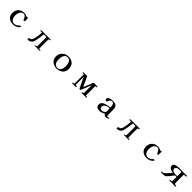

<svg xmlns="http://www.w3.org/2000/svg" viewBox="951 -3303 6097 6097"><g transform="rotate(45 4000.0 -254.5)"><path d="M760 -119Q760 -108 752 -97Q742 -84 724.5 -69Q707 -54 693 -44Q656 -19 611.5 -7.5Q567 4 523 4Q446 4 385 -24Q324 -52 289.5 -107Q255 -162 255 -243Q255 -323 288.5 -383.5Q322 -444 382.5 -478Q443 -512 523 -512Q565 -512 599 -501Q633 -490 670 -473Q679 -480 689.5 -482.5Q700 -485 711 -485Q715 -485 718.5 -482.5Q722 -480 722 -475Q722 -443 724 -410.5Q726 -378 726 -346Q726 -333 711.5 -328Q697 -323 687 -323Q682 -323 677.5 -323.5Q673 -324 669 -327Q665 -337 661.5 -347Q658 -357 653 -367Q643 -393 626 -418.5Q609 -444 585.5 -461.5Q562 -479 531 -479Q489 -479 459 -456.5Q429 -434 410.5 -398.5Q392 -363 383 -323.5Q374 -284 374 -249Q374 -214 383 -177Q392 -140 411.5 -108Q431 -76 460.5 -56.5Q490 -37 531 -37Q568 -37 606.5 -52Q645 -67 671 -92Q679 -99 689.5 -111.5Q700 -124 708 -128Q715 -132 722.5 -132.5Q730 -133 738 -133Q746 -133 753 -130.5Q760 -128 760 -119Z M1733 -21Q1733 -3 1713 -3Q1676 -3 1640 -4.5Q1604 -6 1567 -6Q1556 -6 1545 -5Q1534 -4 1523 -2Q1519 -2 1515.5 -2Q1512 -2 1508 -2Q1493 -2 1493 -17Q1493 -31 1502.5 -31.5Q1512 -32 1522 -32Q1536 -32 1547.5 -37.5Q1559 -43 1563 -58Q1565 -64 1564 -71Q1563 -78 1563 -85Q1563 -104 1564 -123Q1565 -142 1565 -161Q1565 -216 1565 -270Q1565 -324 1565 -378Q1565 -382 1565 -396Q1565 -410 1564 -426.5Q1563 -443 1560.5 -455Q1558 -467 1553 -467H1444Q1443 -458 1442 -448.5Q1441 -439 1440 -429Q1433 -356 1421 -284Q1409 -212 1392 -141Q1382 -96 1363.5 -64Q1345 -32 1304 -9Q1285 2 1258.5 9Q1232 16 1210 16Q1199 16 1192 12.5Q1185 9 1185 -4Q1185 -27 1195.5 -46Q1206 -65 1233 -65Q1262 -65 1280.5 -86Q1299 -107 1310 -135.5Q1321 -164 1326 -186Q1341 -251 1351 -317Q1361 -383 1361 -450Q1361 -455 1360 -461.5Q1359 -468 1352 -468Q1341 -468 1329.5 -467Q1318 -466 1307 -466Q1298 -466 1289 -469.5Q1280 -473 1280 -483Q1280 -493 1291.5 -498.5Q1303 -504 1311 -504H1700Q1709 -504 1716 -500.5Q1723 -497 1723 -486Q1723 -475 1714 -471.5Q1705 -468 1694 -468.5Q1683 -469 1675 -469Q1666 -469 1663.5 -456Q1661 -443 1661 -428.5Q1661 -414 1661 -408Q1661 -380 1660 -353Q1659 -326 1659 -299Q1659 -239 1660 -178.5Q1661 -118 1661 -58Q1661 -45 1666 -39Q1671 -33 1684 -33Q1690 -33 1696.5 -34Q1703 -35 1709 -35Q1717 -35 1725 -33.5Q1733 -32 1733 -21Z M2653 -249Q2653 -289 2646 -330.5Q2639 -372 2622 -407.5Q2605 -443 2573.5 -465Q2542 -487 2492 -487Q2446 -487 2416 -464Q2386 -441 2368.5 -404Q2351 -367 2344 -325.5Q2337 -284 2337 -247Q2337 -207 2344 -166Q2351 -125 2368.5 -91.5Q2386 -58 2418 -37.5Q2450 -17 2499 -17Q2547 -17 2577.5 -38.5Q2608 -60 2624.5 -94.5Q2641 -129 2647 -169.5Q2653 -210 2653 -249ZM2783 -246Q2783 -163 2744 -104Q2705 -45 2639.5 -14Q2574 17 2495 17Q2418 17 2353 -14.5Q2288 -46 2249.5 -104.5Q2211 -163 2211 -244Q2211 -327 2249 -390Q2287 -453 2352 -489Q2417 -525 2498 -525Q2631 -525 2707 -452.5Q2783 -380 2783 -246Z M3831 -17Q3831 -4 3820.5 -1.5Q3810 1 3801 1Q3779 1 3758 0.5Q3737 0 3715 0Q3692 0 3668 1.5Q3644 3 3621 3Q3614 3 3605.5 -2Q3597 -7 3597 -15Q3597 -32 3611 -33Q3625 -34 3637 -34Q3653 -34 3657.5 -52.5Q3662 -71 3662 -83V-397Q3631 -323 3601 -248.5Q3571 -174 3541 -100Q3535 -86 3530 -71.5Q3525 -57 3518 -43Q3502 -37 3485 -37Q3472 -37 3462.5 -53Q3453 -69 3448 -79L3294 -404Q3294 -323 3293.5 -242Q3293 -161 3293 -80Q3293 -50 3299.5 -44.5Q3306 -39 3335 -39Q3343 -39 3352 -37Q3361 -35 3361 -24Q3361 -14 3349.5 -8.5Q3338 -3 3330 -3Q3297 -3 3264 -2Q3231 -1 3198 -1Q3189 -1 3180 -6.5Q3171 -12 3171 -22Q3171 -36 3184 -36Q3197 -36 3206 -36Q3229 -36 3233.5 -46Q3238 -56 3238 -75Q3238 -172 3239 -268Q3240 -364 3240 -461Q3240 -470 3231 -470Q3221 -470 3211.5 -469.5Q3202 -469 3191 -469Q3184 -469 3178.5 -472.5Q3173 -476 3173 -484Q3173 -491 3181 -498Q3189 -505 3195 -505Q3222 -505 3248.5 -504Q3275 -503 3302 -503Q3315 -503 3328.5 -503.5Q3342 -504 3355 -505L3513 -167H3514Q3549 -250 3581.5 -333Q3614 -416 3646 -499Q3687 -499 3727 -499.5Q3767 -500 3807 -500Q3812 -500 3820.5 -491.5Q3829 -483 3829 -478Q3829 -467 3819 -464.5Q3809 -462 3801 -462Q3794 -462 3786.5 -462.5Q3779 -463 3771 -463Q3763 -463 3763 -456Q3763 -357 3763 -258Q3763 -159 3763 -61Q3763 -49 3767 -41.5Q3771 -34 3784 -34Q3789 -34 3794.5 -35Q3800 -36 3805 -36Q3811 -36 3821 -30Q3831 -24 3831 -17Z M4586 -172Q4586 -177 4586 -192.5Q4586 -208 4585 -225.5Q4584 -243 4583.5 -257Q4583 -271 4581 -273Q4576 -281 4570.5 -282.5Q4565 -284 4556 -284Q4528 -284 4495 -274Q4462 -264 4432 -245Q4402 -226 4382.5 -200Q4363 -174 4363 -142Q4363 -102 4387.5 -78.5Q4412 -55 4451 -55Q4480 -55 4511 -67.5Q4542 -80 4562 -101Q4570 -109 4578 -121Q4586 -133 4586 -144ZM4799 -48Q4799 -43 4795 -39Q4778 -15 4752 -6Q4726 3 4697 3Q4658 3 4634.5 -11Q4611 -25 4598 -63Q4558 -32 4511 -14.5Q4464 3 4414 3Q4370 3 4332.5 -8Q4295 -19 4272.5 -47.5Q4250 -76 4250 -127Q4250 -173 4273 -204.5Q4296 -236 4333.5 -256.5Q4371 -277 4415.5 -289Q4460 -301 4503.5 -308Q4547 -315 4581 -320Q4581 -345 4578 -375Q4575 -405 4566 -433Q4557 -461 4537.5 -479Q4518 -497 4485 -497Q4445 -497 4419 -468.5Q4393 -440 4383 -403Q4382 -399 4381 -393.5Q4380 -388 4377 -383Q4371 -375 4362.5 -371.5Q4354 -368 4344 -368Q4328 -368 4307.5 -381Q4287 -394 4287 -413Q4287 -438 4302 -458Q4323 -488 4356 -502.5Q4389 -517 4426 -521.5Q4463 -526 4496 -526Q4527 -526 4559 -520.5Q4591 -515 4619.5 -500.5Q4648 -486 4666 -457Q4685 -428 4689 -393.5Q4693 -359 4694 -325Q4695 -290 4695 -255Q4695 -220 4696 -185Q4696 -175 4696.5 -154.5Q4697 -134 4699 -110.5Q4701 -87 4704.5 -68.5Q4708 -50 4714 -44Q4718 -41 4727 -41Q4748 -41 4759.5 -52.5Q4771 -64 4784 -64Q4789 -64 4794 -58.5Q4799 -53 4799 -48Z M5733 -21Q5733 -3 5713 -3Q5676 -3 5640 -4.5Q5604 -6 5567 -6Q5556 -6 5545 -5Q5534 -4 5523 -2Q5519 -2 5515.5 -2Q5512 -2 5508 -2Q5493 -2 5493 -17Q5493 -31 5502.5 -31.5Q5512 -32 5522 -32Q5536 -32 5547.5 -37.5Q5559 -43 5563 -58Q5565 -64 5564 -71Q5563 -78 5563 -85Q5563 -104 5564 -123Q5565 -142 5565 -161Q5565 -216 5565 -270Q5565 -324 5565 -378Q5565 -382 5565 -396Q5565 -410 5564 -426.5Q5563 -443 5560.5 -455Q5558 -467 5553 -467H5444Q5443 -458 5442 -448.5Q5441 -439 5440 -429Q5433 -356 5421 -284Q5409 -212 5392 -141Q5382 -96 5363.5 -64Q5345 -32 5304 -9Q5285 2 5258.5 9Q5232 16 5210 16Q5199 16 5192 12.5Q5185 9 5185 -4Q5185 -27 5195.5 -46Q5206 -65 5233 -65Q5262 -65 5280.5 -86Q5299 -107 5310 -135.5Q5321 -164 5326 -186Q5341 -251 5351 -317Q5361 -383 5361 -450Q5361 -455 5360 -461.5Q5359 -468 5352 -468Q5341 -468 5329.5 -467Q5318 -466 5307 -466Q5298 -466 5289 -469.5Q5280 -473 5280 -483Q5280 -493 5291.5 -498.5Q5303 -504 5311 -504H5700Q5709 -504 5716 -500.5Q5723 -497 5723 -486Q5723 -475 5714 -471.5Q5705 -468 5694 -468.5Q5683 -469 5675 -469Q5666 -469 5663.5 -456Q5661 -443 5661 -428.5Q5661 -414 5661 -408Q5661 -380 5660 -353Q5659 -326 5659 -299Q5659 -239 5660 -178.5Q5661 -118 5661 -58Q5661 -45 5666 -39Q5671 -33 5684 -33Q5690 -33 5696.5 -34Q5703 -35 5709 -35Q5717 -35 5725 -33.5Q5733 -32 5733 -21Z M6760 -119Q6760 -108 6752 -97Q6742 -84 6724.5 -69Q6707 -54 6693 -44Q6656 -19 6611.5 -7.5Q6567 4 6523 4Q6446 4 6385 -24Q6324 -52 6289.5 -107Q6255 -162 6255 -243Q6255 -323 6288.5 -383.5Q6322 -444 6382.5 -478Q6443 -512 6523 -512Q6565 -512 6599 -501Q6633 -490 6670 -473Q6679 -480 6689.5 -482.5Q6700 -485 6711 -485Q6715 -485 6718.5 -482.5Q6722 -480 6722 -475Q6722 -443 6724 -410.5Q6726 -378 6726 -346Q6726 -333 6711.5 -328Q6697 -323 6687 -323Q6682 -323 6677.5 -323.5Q6673 -324 6669 -327Q6665 -337 6661.5 -347Q6658 -357 6653 -367Q6643 -393 6626 -418.5Q6609 -444 6585.5 -461.5Q6562 -479 6531 -479Q6489 -479 6459 -456.5Q6429 -434 6410.5 -398.5Q6392 -363 6383 -323.5Q6374 -284 6374 -249Q6374 -214 6383 -177Q6392 -140 6411.5 -108Q6431 -76 6460.5 -56.5Q6490 -37 6531 -37Q6568 -37 6606.5 -52Q6645 -67 6671 -92Q6679 -99 6689.5 -111.5Q6700 -124 6708 -128Q6715 -132 6722.5 -132.5Q6730 -133 6738 -133Q6746 -133 6753 -130.5Q6760 -128 6760 -119Z M7626 -454Q7626 -463 7609.5 -466Q7593 -469 7575 -469.5Q7557 -470 7551 -470Q7526 -470 7497 -467.5Q7468 -465 7442 -456.5Q7416 -448 7400 -428.5Q7384 -409 7384 -375Q7384 -361 7390 -347.5Q7396 -334 7406 -323Q7426 -300 7456 -290.5Q7486 -281 7519.5 -279.5Q7553 -278 7580 -278Q7591 -278 7603 -278.5Q7615 -279 7626 -281ZM7841 -485Q7841 -469 7825.5 -466Q7810 -463 7798 -463Q7789 -463 7779.5 -463.5Q7770 -464 7761 -464Q7745 -464 7741 -456Q7737 -448 7737 -434V-90Q7737 -56 7756.5 -47.5Q7776 -39 7805 -39Q7810 -39 7820 -34Q7830 -29 7830 -23Q7830 -13 7819.5 -7Q7809 -1 7800 -1Q7769 -1 7738 -3Q7707 -5 7675 -5Q7647 -5 7618.5 -4Q7590 -3 7562 -3Q7552 -3 7543 -6Q7534 -9 7534 -21Q7534 -31 7541.5 -34.5Q7549 -38 7556 -38Q7566 -38 7575 -37Q7584 -36 7594 -36Q7617 -36 7621.5 -49.5Q7626 -63 7626 -81V-247L7559 -246Q7516 -191 7473 -137Q7430 -83 7382 -33Q7364 -15 7341 -8Q7324 -3 7298 -1.5Q7272 0 7245.5 0Q7219 0 7200 0Q7195 0 7185 -0.5Q7175 -1 7166.5 -4.5Q7158 -8 7158 -16Q7158 -26 7166 -28Q7172 -30 7179 -29Q7186 -28 7192 -29Q7232 -33 7266 -60Q7319 -101 7362.5 -152.5Q7406 -204 7449 -256Q7420 -260 7388 -268.5Q7356 -277 7327.5 -292.5Q7299 -308 7281 -332Q7263 -356 7263 -392Q7263 -425 7281 -446Q7299 -467 7328 -479.5Q7357 -492 7390.5 -498Q7424 -504 7456 -505.5Q7488 -507 7511 -507Q7520 -507 7528.5 -506.5Q7537 -506 7546 -506Q7589 -504 7631 -503Q7673 -502 7716 -502Q7741 -502 7765 -503Q7789 -504 7814 -504Q7825 -504 7833 -500.5Q7841 -497 7841 -485Z"/></g></svg>

Font: Kaisei Decol
Style: Bold
Weight: 700
Designer: Font-Kai, 金井和夫
Foundry: KAZUO KANAI
Version: Version 5.003